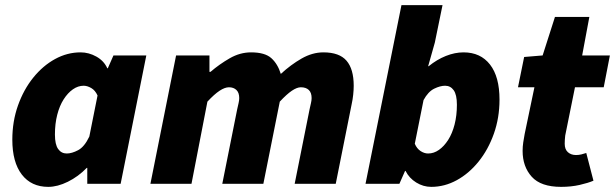

<svg xmlns="http://www.w3.org/2000/svg" viewBox="-20 -716 2396 748"><path d="M168 12Q102 12 65 -36Q28 -84 28 -172Q28 -243 50 -305Q72 -367 109.5 -413.5Q147 -460 194.5 -486Q242 -512 294 -512Q326 -512 355.5 -495.5Q385 -479 398 -450H400L422 -500H550L450 0H320V-62H318Q285 -28 244.5 -8Q204 12 168 12ZM240 -118Q260 -118 284.5 -131Q309 -144 328 -184L360 -344Q351 -364 335.5 -373Q320 -382 306 -382Q284 -382 264 -368Q244 -354 228 -329Q212 -304 203 -269Q194 -234 194 -192Q194 -153 206.5 -135.5Q219 -118 240 -118Z M566 0 666 -500H796V-436H800Q835 -466 875 -489Q915 -512 958 -512Q1012 -512 1037 -489.5Q1062 -467 1074 -428Q1113 -464 1155 -488Q1197 -512 1240 -512Q1302 -512 1330 -479.5Q1358 -447 1358 -382Q1358 -366 1356 -347Q1354 -328 1350 -310L1288 0H1128L1186 -290Q1189 -304 1191.5 -314.5Q1194 -325 1194 -334Q1194 -355 1183 -365.5Q1172 -376 1152 -376Q1137 -376 1117 -362.5Q1097 -349 1070 -320L1006 0H846L904 -290Q907 -304 909.5 -314.5Q912 -325 912 -334Q912 -355 901 -365.5Q890 -376 872 -376Q856 -376 835.5 -362.5Q815 -349 788 -320L726 0Z M1660 12Q1629 12 1601.5 -5Q1574 -22 1560 -50H1558L1536 0H1404L1544 -696H1704L1674 -550L1648 -458H1650Q1682 -484 1717 -498Q1752 -512 1786 -512Q1852 -512 1889 -464.5Q1926 -417 1926 -328Q1926 -257 1904 -195Q1882 -133 1844.5 -86.5Q1807 -40 1759.5 -14Q1712 12 1660 12ZM1648 -118Q1670 -118 1690 -132Q1710 -146 1726 -171Q1742 -196 1751 -231Q1760 -266 1760 -308Q1760 -347 1747.5 -364.5Q1735 -382 1714 -382Q1695 -382 1671.5 -370.5Q1648 -359 1630 -326L1596 -156Q1604 -137 1618.5 -127.5Q1633 -118 1648 -118Z M2166 12Q2087 12 2051.5 -27.5Q2016 -67 2016 -128Q2016 -145 2018.5 -161.5Q2021 -178 2024 -194L2062 -376H1998L2022 -494L2094 -500L2142 -650H2276L2248 -500H2356L2332 -376H2220L2182 -188Q2181 -179 2180.5 -171.5Q2180 -164 2180 -156Q2180 -134 2192.5 -123Q2205 -112 2224 -112Q2235 -112 2245 -114.5Q2255 -117 2264 -120L2292 -12Q2271 -3 2238 4.5Q2205 12 2166 12Z"/></svg>

Font: Source Sans 3 Black
Style: Italic
Weight: 900
Italic angle: -11°
Designer: Paul D. Hunt
Foundry: Adobe
Version: Version 3.052;hotconv 1.1.0;makeotfexe 2.6.0